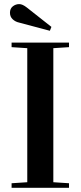

<svg xmlns="http://www.w3.org/2000/svg" viewBox="-20 -901 387 921"><path d="M35.6 0V-22L110.8 -26.9V-669.9L35.6 -674.8V-696.8H311V-674.8L235.8 -669.9V-26.9L311 -22V0ZM27.8 -839.8Q27.8 -859.9 41.5 -870.6Q55.2 -881.3 72.3 -881.3Q87.9 -881.3 108.4 -865.2L226.6 -772L219.2 -753.4L72.3 -792.5Q53.7 -796.4 40.8 -808.6Q27.8 -820.8 27.8 -839.8Z"/></svg>

Font: Vidaloka 
Style: Regular
Weight: 400
Designer: Cyreal (www.cyreal.org)
Foundry: Cyreal (www.cyreal.org)
Version: Version 1.011